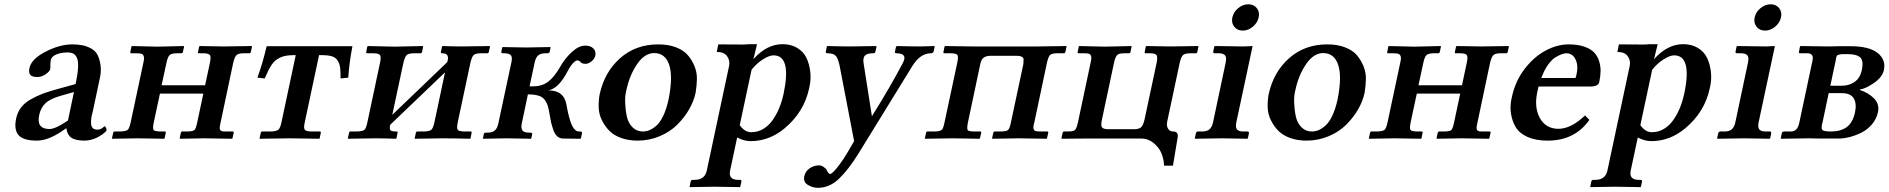

<svg xmlns="http://www.w3.org/2000/svg" viewBox="-20 -653 8902 905"><path d="M291 -47.9Q211.9 10.3 153.8 9.8Q89.8 9.8 67.4 -16.1Q44.9 -42 56.2 -95.2Q62.5 -124 79.1 -146Q95.7 -168 124.3 -184.3Q152.8 -200.7 183.6 -212.2Q214.4 -223.6 260.3 -235.8L336.4 -256.8Q346.2 -303.2 347.9 -333.5Q349.6 -363.8 343 -379.2Q336.4 -394.5 325.9 -400.1Q315.4 -405.8 298.3 -405.8Q279.3 -405.8 262.2 -401.9Q245.1 -397.9 233.6 -389.9Q222.2 -381.8 219.7 -371.1Q217.3 -359.9 217.5 -346.4Q217.8 -333 216.8 -328.1Q214.4 -316.4 195.3 -303.2Q176.3 -290 156.7 -290Q130.9 -290 122.6 -300.5Q114.3 -311 118.7 -332Q127.9 -375 194.8 -409.4Q261.7 -443.8 320.3 -443.8Q347.2 -443.8 368.2 -439.7Q389.2 -435.5 409.4 -424.6Q429.7 -413.6 439.7 -394Q449.7 -374.5 454.1 -344.2Q458.5 -314 447.8 -271L417 -126Q406.7 -91.3 409.7 -66.7Q412.6 -42 439 -42Q453.1 -42 462.9 -50Q472.7 -58.1 473.1 -58.1Q476.1 -58.1 479.7 -50.5Q483.4 -43 481.9 -38.1Q481.4 -36.1 476.3 -31Q471.2 -25.9 461.2 -18.8Q451.2 -11.7 439 -5.4Q426.8 1 410.6 5.4Q394.5 9.8 378.9 9.8Q335.4 9.8 315.9 -4.2Q296.4 -18.1 293 -47.9ZM300.3 -85 328.6 -219.2 268.1 -202.1Q215.8 -187.5 193.6 -165.8Q171.4 -144 164.6 -109.9Q150.9 -44.9 213.4 -44.9Q241.7 -44.9 300.3 -85Z M655.3 -355Q660.2 -373.5 658.4 -384Q656.7 -394.5 649.4 -398.2Q642.1 -401.9 624 -401.9H598.1Q593.3 -401.9 594.2 -407.2L599.6 -434.1L601.1 -436L721.7 -433.1L847.2 -436L847.7 -434.1L842.3 -408.2Q840.8 -402.3 835 -401.9H814.9Q789.1 -401.9 779.8 -393.6Q770.5 -385.3 764.2 -355L741.7 -251H946.8L968.8 -354Q975.6 -383.3 970 -392.6Q964.4 -401.9 938 -401.9H917Q912.1 -401.9 913.1 -407.2L918.9 -434.1L921.4 -436L1035.6 -434.1L1166.5 -436L1168 -434.1L1162.1 -407.2Q1161.1 -402.3 1155.3 -401.9H1128.9Q1104 -401.9 1094.7 -393.1Q1085.4 -384.3 1078.6 -354L1019.5 -74.2Q1016.1 -58.6 1015.6 -50.8Q1015.1 -43 1019.5 -38.6Q1023.9 -34.2 1029.8 -33.7Q1035.6 -33.2 1050.8 -33.2H1076.7Q1082.5 -33.2 1081.5 -26.9L1075.7 -1L1074.2 1L943.8 -1L829.6 1L826.7 -1L832.5 -26.9Q834 -32.7 838.4 -33.2H859.4Q887.7 -33.2 895.5 -39.3Q903.3 -45.4 909.2 -74.2L938.5 -211.9H733.9L704.6 -75.2Q698.7 -46.4 704.3 -40Q710 -33.7 736.8 -33.2H756.8Q762.7 -33.2 761.2 -26.9L755.9 -1L754.4 1L629.9 -1L508.3 1L507.8 -1L513.7 -27.8Q514.6 -32.7 519.5 -33.2H545.4Q573.2 -34.2 581.3 -40.5Q589.4 -46.9 595.7 -75.2Z M1496.1 -393.1H1483.9L1416 -74.2Q1410.6 -49.8 1416.5 -41.7Q1422.4 -33.7 1447.3 -33.2H1488.3Q1493.2 -33.2 1492.2 -26.9L1486.3 1L1346.7 -1L1203.1 1L1209 -26.9Q1210.4 -32.7 1216.3 -33.2H1257.3Q1283.2 -34.2 1292 -41.7Q1300.8 -49.3 1306.2 -74.2L1374 -393.1H1363.8Q1323.7 -393.1 1299.6 -381.3Q1275.4 -369.6 1261 -348.6Q1246.6 -327.6 1227.5 -283.2L1193.4 -287.1Q1218.8 -356.9 1236.8 -435.1H1641.1Q1626 -356.9 1621.6 -287.1L1585.4 -283.2Q1585.4 -316.9 1583 -335Q1580.6 -353 1571.3 -367.7Q1562 -382.3 1544.2 -387.7Q1526.4 -393.1 1496.1 -393.1Z M1840.3 -433.1 1973.1 -436 1974.6 -434.1 1969.2 -408.2Q1967.8 -402.3 1961.9 -401.9H1931.6Q1904.8 -401.9 1895.8 -392.1Q1886.7 -382.3 1879.9 -350.1L1829.1 -111.8L2087.9 -359.9Q2094.2 -377.9 2089.8 -389.9Q2085.4 -401.9 2063 -401.9Q2057.1 -401.9 2058.1 -407.2L2063.5 -434.1L2065.9 -436Q2120.6 -434.1 2156.7 -434.1L2289.1 -436L2289.6 -434.1L2284.2 -408.2Q2282.7 -402.3 2276.9 -401.9H2247.1Q2220.2 -401.9 2211.4 -392.3Q2202.6 -382.8 2195.8 -350.1L2137.7 -77.1Q2131.8 -49.3 2137.2 -41.5Q2142.6 -33.7 2168.5 -33.2H2198.2Q2204.1 -33.2 2203.1 -26.9L2197.8 -1L2196.3 1Q2115.7 -1 2064.5 -1L1934.1 1L1934.6 -1L1940.4 -27.8Q1941.4 -32.7 1947.3 -33.2H1977.5Q2004.9 -33.7 2013.4 -41.7Q2022 -49.8 2027.8 -77.1L2077.6 -312L1819.3 -64.9Q1814.9 -45.4 1820.1 -39.3Q1825.2 -33.2 1849.6 -33.2Q1855.5 -33.2 1854 -26.9L1848.6 -1L1847.2 1Q1787.6 -1 1748.5 -1L1620.1 1L1619.6 -1L1625.5 -27.8Q1626.5 -32.7 1631.3 -33.2H1662.6Q1689.9 -34.2 1697.8 -41Q1705.6 -47.9 1711.4 -75.2L1769.5 -349.1Q1777.3 -380.9 1772.2 -391.4Q1767.1 -401.9 1740.7 -401.9H1710.9Q1705.1 -401.9 1706.1 -407.2L1711.4 -434.1L1714.8 -436Z M2329.1 -71.8 2390.6 -359.9Q2395.5 -382.3 2388.4 -392.1Q2381.3 -401.9 2356.4 -401.9H2349.6Q2341.8 -401.9 2343.3 -410.2L2347.2 -429.2L2349.6 -431.2Q2423.3 -429.2 2459 -429.2L2573.7 -431.2L2575.2 -429.2L2571.3 -410.2Q2569.8 -402.3 2561.5 -401.9H2552.2Q2528.8 -401.9 2517.1 -392.1Q2505.4 -382.3 2500.5 -359.9L2476.1 -246.1H2493.2Q2536.1 -246.1 2565.2 -269Q2594.2 -292 2619.6 -336.9Q2641.6 -376.5 2674.8 -407.2Q2708 -438 2738.3 -438Q2764.6 -438 2777.3 -424.1Q2790 -410.2 2786.1 -391.1Q2783.2 -376.5 2768.6 -364.3Q2753.9 -352.1 2740.7 -352.1Q2722.7 -352.1 2715.8 -360.8Q2711.9 -367.7 2700.2 -368.2Q2695.3 -368.2 2688 -362.1Q2680.7 -356 2672.1 -344.5Q2663.6 -333 2655.8 -317.9Q2613.3 -235.4 2564.5 -227.1Q2639.6 -227.1 2650.4 -157.2Q2653.3 -139.2 2657.5 -121.1Q2661.6 -103 2668.5 -81.3Q2675.3 -59.6 2685.8 -46.4Q2696.3 -33.2 2708 -33.2H2714.8Q2724.6 -33.2 2723.1 -23.9L2718.3 -1L2715.8 1L2632.8 0Q2617.2 -0.5 2605.7 -11.2Q2594.2 -22 2587.4 -42.7Q2580.6 -63.5 2577.4 -77.1Q2574.2 -90.8 2570.8 -112.8Q2566.4 -139.2 2562.3 -153.3Q2558.1 -167.5 2547.9 -181.9Q2537.6 -196.3 2518.3 -202.1Q2499 -208 2468.3 -208L2439.5 -71.8Q2434.6 -49.3 2442.1 -38.6Q2449.7 -27.8 2473.1 -27.8H2481.9Q2489.7 -27.8 2488.3 -20L2484.4 -1L2481.9 1Q2407.2 -1 2368.2 -1L2257.8 1L2256.3 -1L2260.3 -20Q2261.7 -27.8 2270 -27.8H2276.9Q2301.3 -27.8 2312.7 -38.3Q2324.2 -48.8 2329.1 -71.8Z M3063.5 -402.8Q3018.6 -402.8 2983.2 -351.1Q2947.8 -299.3 2932.6 -229Q2925.3 -201.2 2926.8 -167.2Q2928.2 -133.3 2934.8 -103.3Q2941.4 -73.2 2961.2 -53.2Q2981 -33.2 3010.3 -33.2Q3025.9 -33.2 3041 -39.3Q3056.2 -45.4 3073.7 -60.5Q3091.3 -75.7 3106.4 -107.4Q3121.6 -139.2 3131.3 -184.1Q3152.8 -291.5 3134.3 -347.2Q3115.7 -402.8 3063.5 -402.8ZM2806.2 -207Q2828.6 -312.5 2902.3 -378.2Q2976.1 -443.8 3082.5 -443.8Q3129.9 -443.8 3165.8 -430.2Q3201.7 -416.5 3221.4 -393.8Q3241.2 -371.1 3253.4 -341.6Q3265.6 -312 3264.9 -280Q3264.2 -248 3258.8 -215.8Q3250.5 -176.3 3228.3 -137.7Q3206.1 -99.1 3172.4 -65.4Q3138.7 -31.7 3089.6 -11Q3040.5 9.8 2984.9 9.8Q2942.4 9.8 2907.7 -2.7Q2873 -15.1 2852.1 -36.6Q2831.1 -58.1 2817.1 -86.2Q2803.2 -114.3 2802 -145Q2800.8 -175.8 2806.2 -207Z M3522.5 -324.2 3466.8 -63Q3490.2 -29.8 3521 -29.8Q3552.2 -29.8 3578.6 -45.9Q3605 -62 3623.3 -88.9Q3641.6 -115.7 3653.8 -146Q3666 -176.3 3673.3 -210Q3711.9 -392.1 3626 -392.1Q3606.4 -392.1 3576.7 -373.5Q3546.9 -355 3522.5 -324.2ZM3311.5 150.9 3416.5 -341.8Q3421.9 -367.2 3407.5 -387.7Q3393.1 -408.2 3358.4 -408.2L3365.7 -443.8Q3390.6 -443.8 3428.2 -443.4Q3465.8 -442.9 3483.2 -443.1Q3500.5 -443.4 3508.3 -444.8H3548.3L3531.2 -374Q3593.8 -444.8 3668.9 -444.8Q3708.5 -444.8 3737.8 -427.2Q3767.1 -409.7 3781 -380.6Q3794.9 -351.6 3799.3 -314.2Q3803.7 -276.9 3793.9 -236.8Q3770 -124 3676.8 -46.9Q3605 12.2 3518.1 12.2Q3487.3 12.2 3454.6 -4.9L3421.4 150.9Q3412.1 194.8 3460 194.8H3468.3Q3476.1 194.8 3474.6 203.1L3469.2 227.1L3467.8 229Q3387.2 227.1 3348.1 227.1L3231.9 229L3230.5 227.1L3235.4 203.1Q3236.8 195.3 3245.1 194.8H3253.9Q3302.2 194.8 3311.5 150.9Z M4279.8 -340.8 4026.4 70.8Q3979.5 146.5 3934.6 189.5Q3889.6 232.4 3835 232.4Q3811.5 232.4 3788.3 218.8Q3765.1 205.1 3771 177.7Q3776.4 153.8 3796.6 140.1Q3816.9 126.5 3840.3 126.5Q3851.6 126.5 3862.5 134Q3873.5 141.6 3877.4 149.9Q3885.3 167 3893.1 167Q3897.5 167 3908 157.2Q3918.5 147.5 3937.5 122.1Q3956.5 96.7 3977.5 61L4005.9 12.2L3939 -335.9Q3931.6 -375 3920.7 -388.4Q3909.7 -401.9 3880.9 -401.9Q3876 -401.9 3873.8 -403.6Q3871.6 -405.3 3872.6 -409.2L3877.4 -434.1L3880.9 -436Q3945.3 -434.1 3986.8 -434.1L4107.9 -436L4111.8 -434.1L4106.4 -410.2Q4105 -402.3 4096.7 -401.9Q4067.4 -401.9 4057.1 -391.4Q4046.9 -380.9 4050.3 -356.9L4089.8 -105Q4180.2 -250 4234.9 -355Q4260.7 -401.9 4205.1 -401.9Q4197.3 -401.9 4198.2 -409.2L4203.6 -433.1L4208 -436Q4275.9 -434.1 4319.8 -434.1L4384.3 -436L4385.7 -434.1L4380.9 -411.1Q4378.9 -402.3 4367.7 -401.9Q4317.4 -401.9 4279.8 -340.8Z M4491.2 -353Q4498.5 -384.8 4493.2 -393.3Q4487.8 -401.9 4460.4 -401.9H4430.7Q4425.8 -401.9 4426.8 -407.2L4432.1 -434.1L4434.6 -436L4562.5 -434.1H4654.3H4780.3H4874.5L5006.8 -436L5007.3 -434.1L5002 -408.2Q5000.5 -402.3 4995.6 -401.9H4964.4Q4938 -401.9 4929.4 -393.6Q4920.9 -385.3 4914.1 -354L4855 -74.2Q4849.1 -55.7 4851.6 -46.6Q4854 -37.6 4860.6 -35.4Q4867.2 -33.2 4886.2 -33.2H4917Q4921.9 -33.2 4920.9 -26.9L4915 -1L4914.1 1L4782.2 -1L4657.7 1L4656.2 -1L4662.1 -27.8Q4663.1 -32.7 4668.9 -33.2H4695.3Q4723.1 -33.2 4731.2 -40Q4739.3 -46.9 4744.6 -74.2L4803.7 -351.1Q4804.7 -364.7 4804.7 -372.6Q4804.7 -380.4 4797.9 -384.3Q4791 -388.2 4785.6 -389.2Q4780.3 -390.1 4771 -390.1H4649.9Q4630.4 -390.1 4617.9 -382.3Q4605.5 -374.5 4600.6 -351.1L4542 -74.2Q4536.6 -45.9 4541.5 -39.6Q4546.4 -33.2 4573.2 -33.2H4600.1Q4606 -33.2 4605 -26.9L4599.1 -1L4596.7 1L4469.2 -1L4340.8 1L4339.4 -1L4345.2 -27.8Q4346.2 -32.7 4352.1 -33.2H4381.8Q4401.4 -33.2 4410.4 -36.4Q4419.4 -39.6 4423.6 -47.4Q4427.7 -55.2 4431.6 -74.2Z M5431.2 -354Q5437.5 -383.3 5431.9 -392.6Q5426.3 -401.9 5400.4 -401.9H5379.4Q5374.5 -401.9 5375.5 -407.2L5380.9 -434.1L5382.3 -436L5497.1 -434.1L5628.4 -436L5628.9 -434.1L5623.5 -407.2Q5622.6 -402.3 5616.2 -401.9H5591.3Q5565.4 -401.9 5555.9 -393.1Q5546.4 -384.3 5540 -354L5481.9 -81.1Q5477.5 -59.6 5485.6 -46.4Q5493.7 -33.2 5508.8 -33.2Q5535.2 -33.2 5531.2 -6.8L5508.8 127.9H5466.8Q5466.3 100.6 5455.8 72.8Q5445.3 44.9 5419.2 22.5Q5393.1 0 5356.9 0H5095.7L4984.9 1L4982.9 -1L4988.8 -26.9Q4990.2 -32.7 4994.6 -33.2H5011.7Q5030.3 -33.2 5038.6 -35.9Q5046.9 -38.6 5051.8 -47.1Q5056.6 -55.7 5061 -76.2L5120.1 -355Q5123.5 -370.1 5124 -378.4Q5124.5 -386.7 5121.3 -392.6Q5118.2 -398.4 5111.1 -400.1Q5104 -401.9 5090.3 -401.9H5064.5Q5058.6 -401.9 5059.6 -407.2L5064.9 -434.1L5066.4 -436L5187 -433.1L5312.5 -436L5314 -434.1L5308.6 -408.2Q5307.1 -402.3 5301.3 -401.9H5280.3Q5262.7 -401.9 5254.2 -398.7Q5245.6 -395.5 5240.2 -385.7Q5234.9 -376 5230.5 -355L5174.8 -92.8Q5168 -64.9 5173.3 -54.4Q5178.7 -43.9 5204.1 -43.9H5324.2Q5350.1 -43.9 5359.9 -54.4Q5369.6 -64.9 5375.5 -92.8Z M5883.8 -434.1 5807.6 -77.1Q5802.7 -54.2 5810.1 -43.7Q5817.4 -33.2 5841.3 -33.2H5860.4Q5868.2 -33.2 5866.7 -23.9L5861.8 -1L5859.4 1Q5778.8 -1 5739.7 -1L5613.3 1L5611.8 -1L5616.7 -23.9Q5618.7 -32.7 5626.5 -33.2H5645.5Q5669.4 -33.2 5681.2 -43.7Q5692.9 -54.2 5697.8 -77.1L5757.3 -357.9Q5760.3 -372.1 5758.8 -381.8Q5757.3 -391.6 5748.8 -396.7Q5740.2 -401.9 5723.6 -401.9H5705.1Q5697.3 -401.9 5698.7 -410.2L5703.6 -434.1L5706.1 -436Q5808.6 -434.1 5844.7 -434.1L5882.3 -436ZM5797.6 -527.1Q5783.2 -545.4 5788.8 -571Q5794.4 -596.7 5816.4 -614.7Q5838.4 -632.8 5864 -632.8Q5889.6 -632.8 5904.1 -614.7Q5918.5 -596.7 5912.8 -571Q5907.2 -545.4 5885.3 -527.1Q5863.3 -508.8 5837.6 -508.8Q5812 -508.8 5797.6 -527.1Z M6216.8 -402.8Q6171.9 -402.8 6136.5 -351.1Q6101.1 -299.3 6085.9 -229Q6078.6 -201.2 6080.1 -167.2Q6081.5 -133.3 6088.1 -103.3Q6094.7 -73.2 6114.5 -53.2Q6134.3 -33.2 6163.6 -33.2Q6179.2 -33.2 6194.3 -39.3Q6209.5 -45.4 6227.1 -60.5Q6244.6 -75.7 6259.8 -107.4Q6274.9 -139.2 6284.7 -184.1Q6306.2 -291.5 6287.6 -347.2Q6269 -402.8 6216.8 -402.8ZM5959.5 -207Q5981.9 -312.5 6055.7 -378.2Q6129.4 -443.8 6235.8 -443.8Q6283.2 -443.8 6319.1 -430.2Q6355 -416.5 6374.8 -393.8Q6394.5 -371.1 6406.7 -341.6Q6418.9 -312 6418.2 -280Q6417.5 -248 6412.1 -215.8Q6403.8 -176.3 6381.6 -137.7Q6359.4 -99.1 6325.7 -65.4Q6292 -31.7 6242.9 -11Q6193.8 9.8 6138.2 9.8Q6095.7 9.8 6061 -2.7Q6026.4 -15.1 6005.4 -36.6Q5984.4 -58.1 5970.5 -86.2Q5956.5 -114.3 5955.3 -145Q5954.1 -175.8 5959.5 -207Z M6579.6 -355Q6584.5 -373.5 6582.8 -384Q6581.1 -394.5 6573.7 -398.2Q6566.4 -401.9 6548.3 -401.9H6522.5Q6517.6 -401.9 6518.6 -407.2L6523.9 -434.1L6525.4 -436L6646 -433.1L6771.5 -436L6772 -434.1L6766.6 -408.2Q6765.1 -402.3 6759.3 -401.9H6739.3Q6713.4 -401.9 6704.1 -393.6Q6694.8 -385.3 6688.5 -355L6666 -251H6871.1L6893.1 -354Q6899.9 -383.3 6894.3 -392.6Q6888.7 -401.9 6862.3 -401.9H6841.3Q6836.4 -401.9 6837.4 -407.2L6843.3 -434.1L6845.7 -436L6960 -434.1L7090.8 -436L7092.3 -434.1L7086.4 -407.2Q7085.4 -402.3 7079.6 -401.9H7053.2Q7028.3 -401.9 7019 -393.1Q7009.8 -384.3 7002.9 -354L6943.8 -74.2Q6940.4 -58.6 6939.9 -50.8Q6939.5 -43 6943.8 -38.6Q6948.2 -34.2 6954.1 -33.7Q6960 -33.2 6975.1 -33.2H7001Q7006.8 -33.2 7005.9 -26.9L7000 -1L6998.5 1L6868.2 -1L6753.9 1L6751 -1L6756.8 -26.9Q6758.3 -32.7 6762.7 -33.2H6783.7Q6812 -33.2 6819.8 -39.3Q6827.6 -45.4 6833.5 -74.2L6862.8 -211.9H6658.2L6628.9 -75.2Q6623 -46.4 6628.7 -40Q6634.3 -33.7 6661.1 -33.2H6681.2Q6687 -33.2 6685.5 -26.9L6680.2 -1L6678.7 1L6554.2 -1L6432.6 1L6432.1 -1L6438 -27.8Q6439 -32.7 6443.8 -33.2H6469.7Q6497.6 -34.2 6505.6 -40.5Q6513.7 -46.9 6520 -75.2Z M7245.1 -285.2H7405.3Q7407.7 -287.1 7409.7 -295.9Q7418.9 -335.4 7411.6 -359.1Q7404.3 -382.8 7391.8 -392.3Q7379.4 -401.9 7364.3 -401.9Q7354 -401.9 7341.3 -397.5Q7328.6 -393.1 7310.8 -382.1Q7293 -371.1 7275.4 -345.9Q7257.8 -320.8 7245.1 -285.2ZM7451.2 -108.9 7471.7 -87.9Q7402.3 10.3 7274.4 9.8Q7219.2 9.8 7180.9 -7.1Q7142.6 -23.9 7125 -52.7Q7107.4 -81.5 7101.8 -119.1Q7096.2 -156.7 7106.9 -198.2Q7122.6 -271.5 7167 -328.9Q7211.4 -386.2 7265.9 -415Q7320.3 -443.8 7374 -443.8Q7416.5 -443.8 7447 -433.3Q7477.5 -422.9 7493.7 -406Q7509.8 -389.2 7517.3 -365.2Q7524.9 -341.3 7524.4 -317.4Q7523.9 -293.5 7518.1 -266.1Q7513.7 -245.1 7474.6 -245.1H7231.9Q7229 -231.4 7226.1 -219.2Q7210.4 -145.5 7238.8 -95.7Q7267.1 -45.9 7325.7 -45.9Q7385.7 -45.9 7451.2 -108.9Z M7767.6 -324.2 7711.9 -63Q7735.4 -29.8 7766.1 -29.8Q7797.4 -29.8 7823.7 -45.9Q7850.1 -62 7868.4 -88.9Q7886.7 -115.7 7898.9 -146Q7911.1 -176.3 7918.5 -210Q7957 -392.1 7871.1 -392.1Q7851.6 -392.1 7821.8 -373.5Q7792 -355 7767.6 -324.2ZM7556.6 150.9 7661.6 -341.8Q7667 -367.2 7652.6 -387.7Q7638.2 -408.2 7603.5 -408.2L7610.8 -443.8Q7635.7 -443.8 7673.3 -443.4Q7710.9 -442.9 7728.3 -443.1Q7745.6 -443.4 7753.4 -444.8H7793.5L7776.4 -374Q7838.9 -444.8 7914.1 -444.8Q7953.6 -444.8 7982.9 -427.2Q8012.2 -409.7 8026.1 -380.6Q8040 -351.6 8044.4 -314.2Q8048.8 -276.9 8039.1 -236.8Q8015.1 -124 7921.9 -46.9Q7850.1 12.2 7763.2 12.2Q7732.4 12.2 7699.7 -4.9L7666.5 150.9Q7657.2 194.8 7705.1 194.8H7713.4Q7721.2 194.8 7719.7 203.1L7714.4 227.1L7712.9 229Q7632.3 227.1 7593.3 227.1L7477.1 229L7475.6 227.1L7480.5 203.1Q7481.9 195.3 7490.2 194.8H7499Q7547.4 194.8 7556.6 150.9Z M8345.7 -434.1 8269.5 -77.1Q8264.6 -54.2 8272 -43.7Q8279.3 -33.2 8303.2 -33.2H8322.3Q8330.1 -33.2 8328.6 -23.9L8323.7 -1L8321.3 1Q8240.7 -1 8201.7 -1L8075.2 1L8073.7 -1L8078.6 -23.9Q8080.6 -32.7 8088.4 -33.2H8107.4Q8131.3 -33.2 8143.1 -43.7Q8154.8 -54.2 8159.7 -77.1L8219.2 -357.9Q8222.2 -372.1 8220.7 -381.8Q8219.2 -391.6 8210.7 -396.7Q8202.1 -401.9 8185.5 -401.9H8167Q8159.2 -401.9 8160.6 -410.2L8165.5 -434.1L8168 -436Q8270.5 -434.1 8306.6 -434.1L8344.2 -436ZM8259.5 -527.1Q8245.1 -545.4 8250.7 -571Q8256.3 -596.7 8278.3 -614.7Q8300.3 -632.8 8325.9 -632.8Q8351.6 -632.8 8366 -614.7Q8380.4 -596.7 8374.8 -571Q8369.1 -545.4 8347.2 -527.1Q8325.2 -508.8 8299.6 -508.8Q8273.9 -508.8 8259.5 -527.1Z M8607.4 -249H8660.2Q8688.5 -249 8709.2 -259.5Q8730 -270 8740.7 -285.9Q8751.5 -301.8 8755.9 -323.2Q8765.1 -367.2 8748 -382.6Q8731 -397.9 8687 -397.9Q8674.3 -397.9 8666.5 -397.9Q8658.7 -397.9 8652.6 -396.2Q8646.5 -394.5 8643.8 -394.3Q8641.1 -394 8638.4 -389.6Q8635.7 -385.3 8635.5 -384Q8635.3 -382.8 8633.8 -375.2Q8632.3 -367.7 8631.8 -363.8ZM8599.6 -213.9 8570.8 -77.1Q8563 -50.3 8568.8 -41.7Q8574.7 -33.2 8609.4 -33.2Q8656.7 -33.2 8684.8 -54Q8712.9 -74.7 8723.6 -123Q8732.4 -164.6 8717.8 -189.2Q8703.1 -213.9 8661.6 -213.9ZM8375 1 8373.5 -1 8378.4 -23.9Q8380.4 -32.7 8389.2 -33.2H8421.4Q8436.5 -33.2 8446.3 -42.5Q8456.1 -51.8 8461.4 -76.2L8523.4 -368.2Q8530.8 -402.3 8497.6 -401.9H8463.9Q8461.9 -401.9 8460.2 -403.6Q8458.5 -405.3 8459 -407.2L8464.4 -434.1L8466.8 -436L8599.6 -434.1L8645.5 -435.1H8702.6Q8790.5 -435.1 8830.3 -403.3Q8870.1 -371.6 8859.9 -323.2Q8852.5 -289.1 8813.2 -262Q8773.9 -234.9 8746.6 -231L8746.1 -229Q8785.2 -216.8 8812.5 -189.9Q8839.8 -163.1 8832 -125Q8825.2 -92.3 8803.5 -66.9Q8781.7 -41.5 8753.4 -27.6Q8725.1 -13.7 8697.8 -6.8Q8670.4 0 8646.5 0H8554.2L8507.3 -1Z"/></svg>

Font: Linux Libertine Slanted
Style: Semibold Slanted
Weight: 600
Designer: Philipp H. Poll
Foundry: Philipp H. Poll
Version: Version 5.1.1